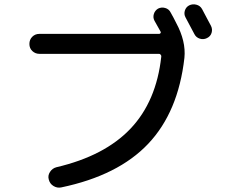

<svg xmlns="http://www.w3.org/2000/svg" viewBox="-20 -856 1040 883"><path d="M874 -699.2Q867.2 -711.9 853.5 -737.8Q839.8 -763.7 833 -776.4Q825.2 -791 830.1 -807.1Q835 -823.2 849.6 -831.1Q865.2 -838.9 882.8 -834.5Q900.4 -830.1 909.2 -814.5Q917 -800.8 931.2 -772.9Q945.3 -745.1 950.2 -737.3Q958 -721.7 953.1 -705.1Q948.2 -688.5 931.6 -680.7Q916 -672.9 898.9 -678.2Q881.8 -683.6 874 -699.2ZM239.3 -86.9Q460.9 -138.7 580.1 -264.2Q699.2 -389.6 721.7 -595.7Q722.7 -599.6 719.2 -604Q715.8 -608.4 711.9 -608.4H161.1Q142.6 -608.4 128.9 -621.1Q115.2 -633.8 115.2 -653.8Q115.2 -673.8 128.4 -687Q141.6 -700.2 161.1 -700.2H711.9Q715.8 -700.2 718.3 -703.6Q720.7 -707 718.8 -710Q710 -726.6 690.4 -760.7Q682.6 -775.4 687.5 -791.5Q692.4 -807.6 707 -816.4Q722.7 -824.2 739.7 -819.3Q756.8 -814.5 764.6 -798.8Q769.5 -791 777.8 -774.9Q786.1 -758.8 790 -751Q835.9 -666 828.1 -589.8Q799.8 -340.8 661.6 -194.8Q523.4 -48.8 261.7 5.9Q243.2 9.8 226.1 -0.5Q209 -10.7 204.1 -31.2Q199.2 -48.8 210 -65.4Q220.7 -82 239.3 -86.9Z"/></svg>

Font: Rounded-X Mgen+ 2m medium
Style: Regular
Weight: 500
Designer: [Source Han Sans]
Ryoko NISHIZUKA  (kana & ideographs); Paul D. Hunt (Latin, Greek & Cyrillic); Wenlong ZHANG  (bopomofo
Version: Version 1.059.20150602